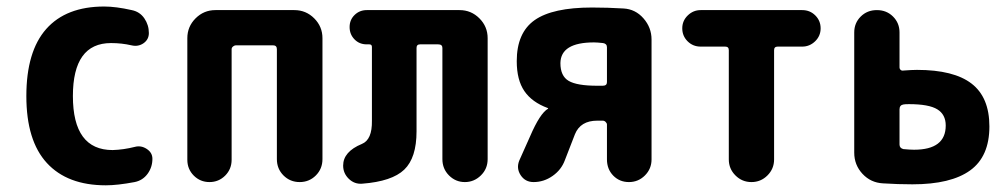

<svg xmlns="http://www.w3.org/2000/svg" viewBox="-20 -550 3040 580"><path d="M387.7 -106.4Q406.2 -111.3 423.3 -100.1Q440.4 -88.9 440.4 -70.3Q440.4 -44.9 425.8 -24.9Q411.1 -4.9 386.7 0Q335 9.8 299.8 9.8Q183.6 9.8 121.6 -57.6Q59.6 -125 59.6 -259.8Q59.6 -394.5 119.6 -462.4Q179.7 -530.3 294.9 -530.3Q330.1 -530.3 377.9 -519.5Q402.3 -514.6 416 -494.6Q429.7 -474.6 429.7 -450.2Q429.7 -430.7 413.6 -419.4Q397.5 -408.2 377 -413.1Q347.7 -419.9 315.4 -419.9Q200.2 -419.9 200.2 -259.8Q200.2 -96.7 320.3 -96.7Q353.5 -97.7 387.7 -106.4Z M869.1 -519.5Q904.3 -519.5 929.2 -494.6Q954.1 -469.7 954.1 -434.6V-69.3Q954.1 -40 934.1 -20Q914.1 0 885.3 0Q856.4 0 836.4 -20Q816.4 -40 816.4 -69.3V-401.4Q816.4 -413.1 804.7 -413.1H692.4Q688.5 -413.1 684.1 -409.7Q679.7 -406.2 679.7 -401.4V-67.4Q679.7 -39.1 660.2 -19.5Q640.6 0 612.8 0Q585 0 565.4 -19.5Q545.9 -39.1 545.9 -67.4V-434.6Q545.9 -469.7 570.8 -494.6Q595.7 -519.5 630.9 -519.5Z M1368.2 -519.5Q1403.3 -519.5 1428.2 -494.6Q1453.1 -469.7 1453.1 -434.6V-69.3Q1453.1 -40 1432.6 -20Q1412.1 0 1384.3 0Q1356.4 0 1336.4 -20Q1316.4 -40 1316.4 -69.3V-405.3Q1316.4 -416 1303.7 -416H1249Q1238.3 -416 1238.3 -405.3V-153.3Q1238.3 -73.2 1201.2 -37.6Q1164.1 -2 1074.2 4.9Q1050.8 6.8 1033.7 -9.8Q1016.6 -26.4 1016.6 -49.8Q1016.6 -91.8 1073.2 -115.2Q1104.5 -127.9 1103.5 -185.5V-408.2Q1103.5 -416 1095.7 -416H1087.9Q1065.4 -416 1050.8 -431.2Q1036.1 -446.3 1036.1 -468.3Q1036.1 -490.2 1051.3 -504.9Q1066.4 -519.5 1087.9 -519.5Z M1813.5 -301.8V-407.2Q1813.5 -418 1801.8 -419.9Q1784.2 -421.9 1774.4 -421.9Q1673.8 -421.9 1672.9 -359.4Q1672.9 -320.3 1697.8 -305.7Q1722.7 -291 1784.2 -291H1800.8Q1813.5 -291 1813.5 -301.8ZM1863.3 -524.4Q1899.4 -522.5 1923.8 -494.6Q1948.2 -466.8 1948.2 -430.7V-68.4Q1948.2 -40 1928.2 -20Q1908.2 0 1879.9 0Q1851.6 0 1832.5 -19.5Q1813.5 -39.1 1813.5 -68.4V-173.8Q1813.5 -177.7 1809.6 -181.6Q1805.7 -185.5 1800.8 -185.5H1784.2Q1733.4 -185.5 1716.8 -144.5L1686.5 -66.4Q1675.8 -37.1 1649.4 -18.6Q1623 0 1591.8 0Q1566.4 0 1552.7 -21Q1539.1 -42 1548.8 -65.4L1581.1 -137.7Q1611.3 -208 1635.7 -221.7V-222.7Q1635.7 -223.6 1634.8 -223.6Q1586.9 -241.2 1564 -274.9Q1541 -308.6 1541 -365.2Q1541 -451.2 1595.2 -489.3Q1649.4 -527.3 1768.6 -527.3Q1815.4 -527.3 1863.3 -524.4Z M2403.3 -519.5Q2426.8 -519.5 2442.9 -503.4Q2459 -487.3 2459 -464.4Q2459 -441.4 2442.4 -425.3Q2425.8 -409.2 2403.3 -409.2H2329.1Q2318.4 -409.2 2318.4 -398.4V-68.4Q2318.4 -40 2298.3 -20Q2278.3 0 2250 0Q2221.7 0 2201.7 -20Q2181.6 -40 2181.6 -68.4V-398.4Q2181.6 -409.2 2170.9 -409.2H2096.7Q2073.2 -409.2 2057.1 -425.3Q2041 -441.4 2041 -464.4Q2041 -487.3 2057.6 -503.4Q2074.2 -519.5 2096.7 -519.5Z M2741.2 -97.7Q2836.9 -97.7 2836.9 -170.9Q2836.9 -204.1 2811.5 -219.7Q2786.1 -235.4 2725.6 -235.4Q2713.9 -235.4 2709 -234.4Q2697.3 -232.4 2697.3 -219.7V-113.3Q2697.3 -102.5 2709 -99.6Q2729.5 -97.7 2741.2 -97.7ZM2750 -338.9Q2861.3 -338.9 2915 -297.4Q2968.8 -255.9 2968.8 -168Q2968.8 -77.1 2910.6 -35.2Q2852.5 6.8 2736.3 6.8Q2692.4 6.8 2647.5 3.9Q2610.4 2 2585.4 -24.9Q2560.5 -51.8 2560.5 -88.9V-452.1Q2560.5 -480.5 2580.1 -500Q2599.6 -519.5 2628.9 -519.5Q2658.2 -519.5 2677.7 -500Q2697.3 -480.5 2697.3 -452.1V-346.7Q2697.3 -341.8 2700.7 -338.9Q2704.1 -335.9 2709 -336.9Q2735.4 -338.9 2750 -338.9Z"/></svg>

Font: Rounded-X Mgen+ 1m bold
Style: Bold
Weight: 700
Designer: [Source Han Sans]
Ryoko NISHIZUKA  (kana & ideographs); Paul D. Hunt (Latin, Greek & Cyrillic); Wenlong ZHANG  (bopomofo
Version: Version 1.059.20150602